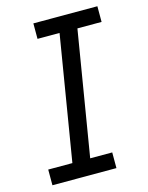

<svg xmlns="http://www.w3.org/2000/svg" viewBox="-112 -805 674 875"><g transform="rotate(-15 225.0 -367.5)"><path d="M25 0V-74H139L236 -662H132V-735H434V-661H320L223 -74H327V0Z"/></g></svg>

Font: Iosevka Etoile Oblique
Style: Regular
Weight: 400
Italic angle: -9°
Designer: Belleve Invis
Foundry: Belleve Invis
Version: Version 15.5.2; ttfautohint (v1.8.4)